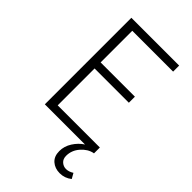

<svg xmlns="http://www.w3.org/2000/svg" viewBox="-258 -743 1034 1034"><g transform="rotate(45 258.5 -226.5)"><path d="M415 206Q378 206 353.5 184.5Q329 163 329 123Q329 86 350 53Q371 20 402 0H96V-659H460V-613H149V-372H410V-326H149V-45H470V0H467Q431 7 402 40Q373 73 373 115Q373 139 388 152.5Q403 166 423 166Q444 166 466 152L483 182Q453 206 415 206Z"/></g></svg>

Font: Assistant Light
Style: Regular
Weight: 300
Designer: Hebrew By Ben Nathan, Latin by Paul Hunt
Version: Version 2.001;PS 002.001;hotconv 1.0.88;makeotf.lib2.5.64775